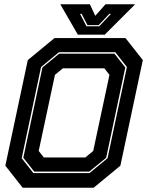

<svg xmlns="http://www.w3.org/2000/svg" viewBox="-20 -878 693 898"><path d="M86 0 5 -103 110 -597 235 -700H567L648 -597L543 -103L418 0ZM185 -141.5H379L416 -172L492 -528L468 -558.5H274L237 -528L161 -172ZM136 -68.5H398.5L483 -138L573.5 -564.5L519 -634H256L172 -564.5L81.5 -138ZM140 -75.5 89 -140 178.5 -562.5 257 -627H515L566 -562.5L476.5 -140L397.5 -75.5ZM344 -716 262 -858H400.5L425.5 -804L473.5 -858H612L470 -716ZM384.5 -755H444L499 -813H491L441.5 -760.5H389L362 -813H354.5Z"/></svg>

Font: Tourney ExtraBold
Style: Italic
Weight: 800
Italic angle: -12°
Version: Version 1.015